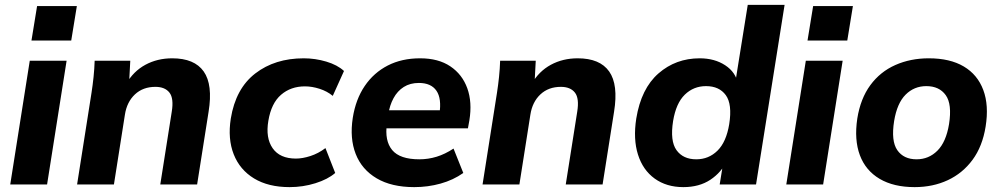

<svg xmlns="http://www.w3.org/2000/svg" viewBox="-20 -756 4099 787"><path d="M22 0 102 -507H253L173 0ZM109 -590 132 -731H295L272 -590Z M296 0 355 -375Q360 -407 363.5 -440.5Q367 -474 368 -507H514L509 -413L497 -412Q527 -464 576 -490.5Q625 -517 686 -517Q777 -517 815 -463Q853 -409 835 -298L788 0H637L684 -298Q693 -353 674.5 -376.5Q656 -400 617 -400Q566 -400 533 -369Q500 -338 492 -286L447 0Z M1167 11Q1080 11 1021.5 -24.5Q963 -60 938 -123.5Q913 -187 926 -270Q946 -393 1026.5 -455Q1107 -517 1225 -517Q1272 -517 1317.5 -503.5Q1363 -490 1390 -465L1344 -363Q1321 -382 1290 -392Q1259 -402 1230 -402Q1172 -402 1132 -367.5Q1092 -333 1080 -261Q1068 -191 1097.5 -148.5Q1127 -106 1193 -106Q1220 -106 1252.5 -116.5Q1285 -127 1314 -149L1354 -47Q1324 -21 1273 -5Q1222 11 1167 11Z M1678 11Q1585 11 1524 -25Q1463 -61 1438 -125Q1413 -189 1426 -273Q1438 -349 1475 -403.5Q1512 -458 1569.5 -487.5Q1627 -517 1702 -517Q1777 -517 1826 -484Q1875 -451 1895.5 -394Q1916 -337 1904 -263L1898 -230H1544L1555 -304H1801L1781 -288Q1791 -352 1769 -384Q1747 -416 1697 -416Q1661 -416 1635 -399.5Q1609 -383 1593 -353.5Q1577 -324 1572 -288L1566 -249Q1556 -179 1587.5 -141Q1619 -103 1699 -103Q1735 -103 1769.5 -113.5Q1804 -124 1839 -147L1879 -47Q1838 -18 1786 -3.5Q1734 11 1678 11Z M1958 0 2017 -375Q2022 -407 2025.5 -440.5Q2029 -474 2030 -507H2176L2171 -413L2159 -412Q2189 -464 2238 -490.5Q2287 -517 2348 -517Q2439 -517 2477 -463Q2515 -409 2497 -298L2450 0H2299L2346 -298Q2355 -353 2336.5 -376.5Q2318 -400 2279 -400Q2228 -400 2195 -369Q2162 -338 2154 -286L2109 0Z M2781 11Q2712 11 2663.5 -24Q2615 -59 2595 -122.5Q2575 -186 2588 -270Q2608 -393 2679 -455Q2750 -517 2848 -517Q2909 -517 2952.5 -488.5Q2996 -460 3005 -412H2993L3045 -736H3196L3079 0H2930L2946 -99H2961Q2937 -49 2891.5 -19Q2846 11 2781 11ZM2834 -103Q2885 -103 2921 -138.5Q2957 -174 2969 -247Q2982 -329 2955 -366Q2928 -403 2874 -403Q2823 -403 2787 -368Q2751 -333 2739 -260Q2726 -178 2753 -140.5Q2780 -103 2834 -103Z M3203 0 3283 -507H3434L3354 0ZM3290 -590 3313 -731H3476L3453 -590Z M3729 11Q3643 11 3585.5 -23Q3528 -57 3504.5 -120Q3481 -183 3494 -270Q3507 -352 3547.5 -407Q3588 -462 3650 -489.5Q3712 -517 3787 -517Q3874 -517 3930.5 -483.5Q3987 -450 4010.5 -387Q4034 -324 4020 -237Q4007 -156 3966.5 -101Q3926 -46 3865 -17.5Q3804 11 3729 11ZM3737 -103Q3787 -103 3822.5 -138.5Q3858 -174 3870 -247Q3883 -329 3856.5 -366Q3830 -403 3777 -403Q3727 -403 3692 -368Q3657 -333 3645 -260Q3632 -178 3658 -140.5Q3684 -103 3737 -103Z"/></svg>

Font: Mulish ExtraLight ExtraBold
Style: Italic
Weight: 800
Italic angle: -9°
Version: Version 3.603